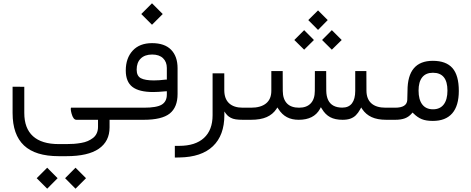

<svg xmlns="http://www.w3.org/2000/svg" viewBox="-20 -725 2853 1162"><path d="M676.3 0H650.4H643.1V7.3V45.9Q643.1 130.4 577.9 175.3Q512.7 220.2 382.3 220.2H335.4Q194.3 220.2 125.2 155.3Q56.2 90.3 56.2 -41V-200.2L127 -199.7V-41.5Q127 51.8 179.7 99.4Q232.4 147 335.4 147H382.3Q406.7 147 427.2 145.5Q447.8 144 470.7 140.1Q493.7 136.2 511 128.7Q528.3 121.1 543 109.9Q557.6 98.6 565.4 81.5Q573.2 64.5 573.2 42.5V7.3V0H565.9H442.4Q423.3 0 413.1 -37.6Q405.8 -64.9 409.7 -73.2H676.3Q682.1 -73.2 685.5 -64.2Q689 -55.2 689 -40V-34.7Q689 -19 685.5 -9.5Q682.1 0 676.3 0ZM374 353.5 437 290 500.5 353.5 437 417ZM202.1 353.5 265.6 290 328.6 353.5 265.6 417Z M669.9 -73.2H850.6Q928.7 -73.2 959.2 -92Q989.7 -110.8 989.7 -152.8V-165V-172.9L981.9 -172.4Q934.6 -168 907.7 -168Q821.8 -168 781.5 -199Q741.2 -230 741.2 -298.3Q741.2 -373 783 -418.5Q824.7 -463.9 899.9 -463.9Q976.6 -463.9 1015.6 -423.8Q1054.7 -383.8 1054.7 -312V-156.2Q1054.7 -75.7 1007.1 -37.8Q959.5 0 849.6 0H669.9Q657.2 0 657.2 -34.7V-40Q657.2 -50.3 658.7 -57.6Q660.2 -64.9 663.1 -69.1Q666 -73.2 669.9 -73.2ZM900.9 -395Q856.4 -395 831.8 -370.8Q807.1 -346.7 807.1 -303.7Q807.1 -265.1 832.5 -251.7Q857.9 -238.3 911.6 -238.3Q943.4 -238.3 981.9 -243.2H982.4H989.7V-250.5V-313.5Q989.7 -350.6 966.6 -372.8Q943.4 -395 900.9 -395ZM835 -640.1 899.9 -705.1 964.8 -640.1 899.9 -575.2Z M1456.5 0H1449.7Q1423.8 0 1406.5 -2.7Q1389.2 -5.4 1376.5 -12.2Q1363.8 -19 1355.7 -27.3Q1347.7 -35.6 1337.9 -50.3V-31.2V-28.3Q1337.9 93.8 1268.6 159.9Q1199.2 226.1 1065.9 228L1038.1 228.5V157.7H1064.9Q1162.1 157.7 1214.4 109.9Q1266.6 62 1266.6 -27.8V-281.2H1337.4V-179.7Q1337.4 -127.4 1366.2 -100.3Q1395 -73.2 1449.7 -73.2H1457Q1462.9 -73.2 1466.3 -64.2Q1469.7 -55.2 1469.7 -40V-34.7Q1469.7 -19 1466.3 -9.5Q1462.9 0 1456.5 0Z M1845.7 -603.5 1904.8 -662.1 1963.4 -603.5 1904.8 -543.9ZM1929.2 -482.9 1988.3 -542.5 2047.9 -482.9 1988.3 -424.3ZM1761.2 -482.9 1820.8 -542.5 1879.9 -482.9 1820.8 -424.3ZM2327.1 0H2317.9Q2264.6 0 2229.5 -16.1Q2194.3 -32.2 2172.4 -64.5L2166 -74.7L2160.2 -64Q2147.5 -41 2133.5 -27.3Q2119.6 -13.7 2100.3 -6.8Q2081.1 0 2053.2 0Q2007.8 0 1978.3 -15.9Q1948.7 -31.7 1928.7 -65.4L1921.9 -76.2L1916 -64.9Q1879.4 0 1788.1 0Q1746.6 0 1716.6 -15.9Q1686.5 -31.7 1665 -65.4L1658.7 -74.7L1652.8 -65.4Q1630.9 -32.7 1594 -16.4Q1557.1 0 1498.5 0H1452.6Q1439.9 0 1439.9 -34.7V-40Q1439.9 -50.3 1441.4 -57.6Q1442.9 -64.9 1445.8 -69.1Q1448.7 -73.2 1452.6 -73.2H1499Q1558.1 -73.2 1590.1 -99.1Q1622.1 -125 1622.1 -175.3V-294.9H1690.9L1691.4 -174.3Q1691.9 -125 1716.8 -99.1Q1741.7 -73.2 1790 -73.2Q1835.9 -73.2 1860.6 -99.4Q1885.3 -125.5 1885.3 -174.8L1885.7 -294.9H1954.1L1954.6 -175.8Q1955.1 -142.1 1966.1 -119.4Q1977.1 -96.7 1998.5 -85.2Q2020 -73.7 2051.8 -73.7Q2090.8 -73.7 2110.4 -99.9Q2129.9 -126 2129.9 -174.8V-294.9H2197.3L2197.8 -176.3Q2198.2 -125.5 2227.8 -99.4Q2257.3 -73.2 2314 -73.2H2327.1Q2339.8 -73.2 2339.8 -40V-34.7Q2339.8 0 2327.1 0Z M2322.8 -73.2H2371.1Q2441.9 -73.2 2444.8 -119.1Q2446.3 -142.1 2446.3 -175.8Q2446.3 -356.9 2599.6 -356.9Q2679.7 -356.9 2718.3 -313Q2756.8 -269 2756.8 -174.8Q2756.8 -85 2717 -39.1Q2677.2 6.8 2599.6 6.8Q2558.6 6.8 2532.5 -3.9Q2506.3 -14.6 2482.4 -38.6L2476.6 -43.9L2471.7 -38.1Q2454.6 -18.1 2430.9 -9Q2407.2 0 2372.1 0H2322.8Q2310.1 0 2310.1 -34.7V-40Q2310.1 -50.3 2311.5 -57.6Q2313 -64.9 2315.9 -69.1Q2318.8 -73.2 2322.8 -73.2ZM2688 -176.8Q2688 -284.7 2600.1 -284.7Q2557.1 -284.7 2535.2 -257.1Q2513.2 -229.5 2513.2 -176.8Q2513.2 -122.1 2535.6 -92.8Q2558.1 -63.5 2600.6 -63.5Q2643.1 -63.5 2665.5 -92.8Q2688 -122.1 2688 -176.8Z"/></svg>

Font: Shabnam Light WOL
Style: Light-WOL
Weight: 300
Foundry: DejaVu fonts team - Redesigned by Saber Rastikerdar - Based on Vazir font
Version: Version 5.0.0